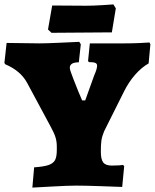

<svg xmlns="http://www.w3.org/2000/svg" viewBox="-20 -843 703 872"><path d="M135 -83Q179 -86 200.5 -93.5Q222 -101 230 -116Q238 -131 238 -162V-178Q238 -200 232 -219.5Q226 -239 210 -268L103 -467Q73 -522 4 -551L0 -557L10 -648L160 -646Q189 -646 253.5 -649Q318 -652 340 -653L347 -642L338 -560Q297 -560 297 -535Q297 -525 314 -482.5Q331 -440 336 -427L353 -387H367L408 -501Q421 -530 421 -545Q421 -554 412.5 -557.5Q404 -561 383 -561L380 -567L388 -646H546Q578 -646 613.5 -647.5Q649 -649 659 -650L663 -642L655 -555Q623 -537 594 -504Q565 -471 544 -429L453 -247Q443 -223 440.5 -204.5Q438 -186 438 -154Q438 -119 449 -105Q460 -91 488 -91Q507 -91 521 -92Q535 -93 539 -94L544 -88L535 6Q511 5 437.5 2.5Q364 0 328 0Q288 0 218.5 4Q149 8 127 9ZM198 -709 217 -818 371 -817Q402 -817 442.5 -819.5Q483 -822 495 -823L506 -805L488 -696L348 -695L214 -694Z"/></svg>

Font: Alegreya SC Black
Style: Regular
Weight: 900
Designer: Juan Pablo del Peral
Foundry: Huerta Tipografica
Version: Version 2.007; ttfautohint (v1.6)